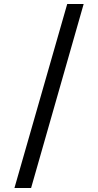

<svg xmlns="http://www.w3.org/2000/svg" viewBox="-20 -812 489 957"><path d="M315 -792H397L135 125H52Z"/></svg>

Font: kannada25
Style: Book
Weight: 400
Designer: Jelle Bosma - Monotype Design Team
Foundry: Monotype Imaging Inc.
Version: Version 2.003